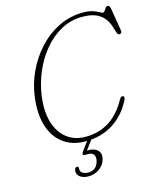

<svg xmlns="http://www.w3.org/2000/svg" viewBox="-133 -808 928 1116"><g transform="rotate(-15 330.5 -250.0)"><path d="M574.5 -183Q580 -180 579 -172.2Q578 -164.5 573 -155.5Q533 -77 462 -31.8Q391 13.5 295 13.5Q218 13.5 164.2 -25.5Q110.5 -64.5 87 -137.2Q63.5 -210 76.5 -311Q86 -388 119.5 -460Q153 -532 205.8 -589.2Q258.5 -646.5 326.8 -680.2Q395 -714 474.5 -714Q509.5 -714 532.2 -706.2Q555 -698.5 568 -690.8Q581 -683 586.5 -683Q593 -683 598 -690.5Q603 -698 608.5 -705.8Q614 -713.5 622.5 -713.5Q633.5 -713.5 637.5 -695.5L661 -553Q662 -546.5 657.5 -541.8Q653 -537 647 -537Q637.5 -537 633.5 -547.5L619.5 -591.5Q603 -641.5 565.2 -666.2Q527.5 -691 463 -691Q394.5 -691 335.5 -659Q276.5 -627 231 -572.2Q185.5 -517.5 156.2 -449Q127 -380.5 117 -308Q104.5 -214.5 125.2 -148.2Q146 -82 192 -47Q238 -12 302.5 -12Q382.5 -12 444.5 -50.5Q506.5 -89 551.5 -170.5Q562 -189 574.5 -183ZM319.5 -7H344L289 67H296.5Q335 67 353.8 86.5Q372.5 106 364 138.5Q355 172.5 326 193.5Q297 214.5 259.5 214.5Q227 214.5 207.2 198.5Q187.5 182.5 193.5 157Q197 143.5 208 143Q219 143 217.5 154.5Q215.5 175.5 230.2 184Q245 192.5 265 192.5Q314 192.5 327.5 140Q333 117 324 102.8Q315 88.5 290 88.5H270Q260 88.5 259.2 81.8Q258.5 75 264.5 67Z"/></g></svg>

Font: Fraunces 9pt S050 Thin
Style: Italic
Weight: 100
Italic angle: -16°
Version: Version 1.000; ttfautohint (v1.8.3)